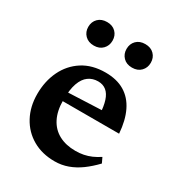

<svg xmlns="http://www.w3.org/2000/svg" viewBox="-163 -763 808 878"><g transform="rotate(30 241.0 -324.0)"><path d="M256.5 -456.5Q316 -456.5 357 -432Q398 -407.5 421 -360.2Q444 -313 449 -245H122.5L123 -290L380 -301L328.5 -276Q326.5 -319 317.2 -347.5Q308 -376 290.5 -390.2Q273 -404.5 247 -404.5Q218.5 -404.5 196.8 -389Q175 -373.5 163 -339.8Q151 -306 151 -250Q151 -194 170.8 -155.2Q190.5 -116.5 227.2 -96.8Q264 -77 314.5 -77Q337 -77 357.2 -81Q377.5 -85 397 -93.5Q416.5 -102 436 -115L449 -87.5Q419.5 -56.5 389 -34.2Q358.5 -12 325.5 0Q292.5 12 256 12Q189.5 12 139.5 -17Q89.5 -46 61.8 -97.5Q34 -149 34 -215.5Q34 -283 60.2 -337.8Q86.5 -392.5 136.2 -424.5Q186 -456.5 256.5 -456.5ZM147 -536Q117.5 -536 100 -553.8Q82.5 -571.5 82.5 -598Q82.5 -625 100 -642.5Q117.5 -660 147 -660Q176 -660 193.2 -642.5Q210.5 -625 210.5 -598Q210.5 -571.5 193.2 -553.8Q176 -536 147 -536ZM348.5 -536Q319 -536 301.8 -553.8Q284.5 -571.5 284.5 -598Q284.5 -625 301.8 -642.5Q319 -660 348.5 -660Q378 -660 395.2 -642.5Q412.5 -625 412.5 -598Q412.5 -571.5 395.2 -553.8Q378 -536 348.5 -536Z"/></g></svg>

Font: Newsreader 16pt 16pt SemiBold
Style: Regular
Weight: 600
Version: Version 1.003